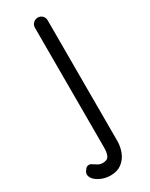

<svg xmlns="http://www.w3.org/2000/svg" viewBox="-236 -565 641 820"><g transform="rotate(-30 85.0 -155.0)"><path d="M47 215Q18 215 -7 201.5Q-32 188 -38 170Q-41 161 -38.5 153Q-36 145 -31 141Q-28 134 -20 130.5Q-12 127 -2 131Q11 139 21 145.5Q31 152 45 152Q68 152 75 137Q82 122 82 99V-494Q82 -507 91.5 -516Q101 -525 114 -525Q127 -525 136 -516Q145 -507 145 -494V100Q145 130 134.5 156Q124 182 102.5 198.5Q81 215 47 215Z"/></g></svg>

Font: National Park Light
Style: Regular
Weight: 300
Designer: Andrea Herstowski, Ben Hoepner
Version: Version 1.009